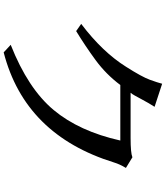

<svg xmlns="http://www.w3.org/2000/svg" viewBox="51 -912 898 1040"><g transform="rotate(90 500.0 -392.0)"><path d="M109.4 -382.8Q261.7 -498 341.8 -626Q396.5 -711.9 412.1 -754.9Q427.7 -797.9 433.6 -821.3L558.6 -780.3Q540 -752 516.6 -708Q493.2 -664.1 489.3 -659.2Q485.4 -654.3 482.4 -650.4H726.6Q808.6 -650.4 832 -660.2L889.6 -625Q869.1 -590.8 860.4 -561.5Q710.9 -78.1 263.7 37.1L222.7 -1Q460 -94.7 575.7 -233.4Q691.4 -372.1 741.2 -594.7H440.4Q382.8 -517.6 305.7 -460.9Q228.5 -404.3 148.4 -355.5Z"/></g></svg>

Font: GenEi LateGo v2
Style: Medium
Weight: 500
Designer: o_tamon (Modified)
Foundry: o_tamon / Adobe Systems Incorporated / FONT 910 / Philipp H. Poll
Version: Version 2.1;Original Version 1.004